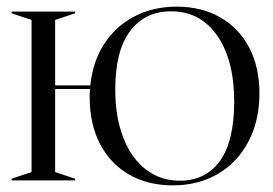

<svg xmlns="http://www.w3.org/2000/svg" viewBox="-20 -543 821 578"><path d="M15 -5 75 -25V-483L15 -503V-508H206V-503L146 -483V-286H252Q259 -357 293.5 -410.5Q328 -464 384.5 -493.5Q441 -523 512 -523Q586 -523 642.5 -491Q699 -459 730 -400Q761 -341 761 -262Q761 -180 728 -117Q695 -54 636 -19.5Q577 15 500 15Q426 15 369.5 -17Q313 -49 281.5 -109Q250 -169 250 -250Q250 -267 251 -275H146V-25L206 -5V0H15ZM521 1Q599 1 642 -58.5Q685 -118 685 -237Q685 -362 634 -435.5Q583 -509 495 -509Q417 -509 372 -450Q327 -391 327 -273Q327 -191 351 -129Q375 -67 419 -33Q463 1 521 1Z"/></svg>

Font: Nyght Serif Light
Style: Regular
Weight: 300
Designer: Maksym Kobuzan
Version: Version 0.410